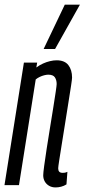

<svg xmlns="http://www.w3.org/2000/svg" viewBox="-25 -810 370 840"><path d="M79.6 -536.2H137.6L134 -514.7Q148.4 -525.4 163.4 -532.1Q178.4 -538.9 193.7 -542.5Q208.9 -546.2 222.5 -546.2Q257.9 -546.2 274.1 -525.1Q290.3 -504 290.3 -470.4Q290.3 -464.1 285.8 -434.2Q281.2 -404.3 274.3 -361.2Q267.5 -318 259.9 -270.6Q252.4 -223.2 245.5 -180.6Q238.6 -137.9 234.1 -108.7Q229.6 -79.6 229.6 -73.5Q229.6 -64 234.1 -58.9Q238.6 -53.8 249.8 -53.8Q253.9 -53.8 258.5 -54.5Q263 -55.2 269.9 -58.3L265.8 -3.3Q254.9 3.6 242.5 6.8Q230.2 10 218.2 10Q202 10 189.8 2.9Q177.5 -4.3 170.8 -16.2Q164.1 -28.1 164.1 -42.9Q164.1 -53.1 168.3 -84.6Q172.5 -116.2 179.2 -159.4Q186 -202.5 193.5 -249.1Q201 -295.7 207.8 -337.6Q214.5 -379.5 218.7 -407.9Q222.9 -436.3 222.9 -442.3Q222.9 -459.7 215.2 -471.5Q207.5 -483.3 185.9 -483.3Q178.8 -483.3 168.7 -480.8Q158.6 -478.2 148.9 -473.6Q139.1 -469 131.3 -462.5L58 0H-5.4ZM165.9 -595.7 258.5 -789.7H324.7L216 -595.7Z"/></svg>

Font: Georama ExtraCondensed Thin
Style: Italic
Weight: 100
Width: 2
Italic angle: -9°
Designer: Jean-Baptiste Levee
Foundry: Production Type
Version: Version 1.001